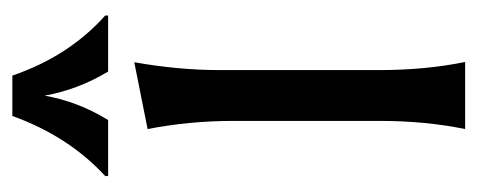

<svg xmlns="http://www.w3.org/2000/svg" viewBox="-260 -542 802 323"><g transform="rotate(-90 141.5 -381.0)"><path d="M107.4 -761.7Q107.4 -761.7 175.3 -761.7Q208 -666.5 276.4 -605.5V-600.6H182.1Q151.4 -651.9 141.6 -707.5Q131.8 -651.4 100.6 -600.6H6.3V-605.5Q73.2 -667 107.4 -761.7ZM85.4 0Q99.1 -66.9 99.1 -144V-389.2Q99.1 -463.9 85.4 -534.2L197.8 -556.6Q184.6 -481.9 184.6 -413.6V-144Q184.6 -67.4 198.2 0Z"/></g></svg>

Font: Classica
Style: Book
Weight: 400
Designer: Wojciech Kalinowski "wmk69" (wmk69@o2.pl)
Foundry: Wojciech Kalinowski "wmk69" (wmk69@o2.pl)
Version: Version 2.1.1; 2021-05-14